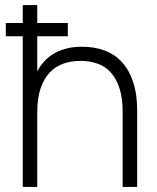

<svg xmlns="http://www.w3.org/2000/svg" viewBox="-20 -740 623 760"><path d="M3 -596.5V-649H70V-720H127.5V-649H248.5V-596.5H127.5V-458Q136.5 -475 150.8 -492.2Q165 -509.5 186.2 -523.5Q207.5 -537.5 236.8 -546.2Q266 -555 305 -555Q354 -555 394.2 -540Q434.5 -525 463 -493.8Q491.5 -462.5 507.2 -414.8Q523 -367 523 -301.5V0H465.5V-296.5Q465.5 -352 453 -390.5Q440.5 -429 418.5 -453.2Q396.5 -477.5 365.8 -488.2Q335 -499 298.5 -499Q262.5 -499 231.2 -488.2Q200 -477.5 177 -453.2Q154 -429 140.8 -390.5Q127.5 -352 127.5 -296.5V0H70V-596.5Z"/></svg>

Font: Vela Sans Light
Style: Regular
Weight: 300
Designer: Principal design: Mikhail Sharanda - project Manrope.
Design modification: Ravid Balaliev
Foundry: Mikhail Sharanda
Version: Version 1.001